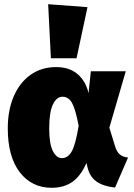

<svg xmlns="http://www.w3.org/2000/svg" viewBox="-20 -873 639 913"><path d="M401 -430 412 -534H578L500 -266L527 -178Q535 -151 550 -138.5Q565 -126 589 -124L527 19Q472 13 440 -9Q408 -31 397 -74L391 -98Q364 -36 324 -8Q284 20 226 20Q131 20 74 -54Q17 -128 17 -263Q17 -348 45 -414Q73 -480 125 -517Q177 -554 247 -554Q310 -554 349 -520.5Q388 -487 401 -430ZM214 -263Q214 -188 231.5 -154.5Q249 -121 274 -121Q304 -121 322 -154.5Q340 -188 354 -275Q339 -354 322.5 -383.5Q306 -413 277 -413Q249 -413 231.5 -376Q214 -339 214 -263ZM396 -839 344 -596H222L209 -853Z"/></svg>

Font: FiraGO Heavy
Style: Regular
Weight: 900
Designer: bBox Type
Foundry: bBox Type GmbH
Version: Version 1.001